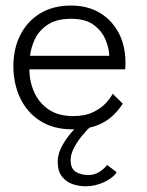

<svg xmlns="http://www.w3.org/2000/svg" viewBox="-20 -442 517 674"><path d="M83 -198.5Q83.5 -155.5 100.2 -118Q117 -80.5 151 -57.5Q185 -34.5 236.5 -34.5Q278.5 -34.5 306.8 -48.2Q335 -62 351.8 -80.2Q368.5 -98.5 375.5 -113L411 -78Q392.5 -49.5 368.2 -29.2Q344 -9 311.2 1.5Q278.5 12 233.5 12Q168 12 121.8 -17.2Q75.5 -46.5 51.2 -97Q27 -147.5 27 -210.5Q27 -270.5 51 -318.5Q75 -366.5 120.2 -394.5Q165.5 -422.5 229.5 -422.5Q287.5 -422.5 330.2 -397Q373 -371.5 396.8 -326.2Q420.5 -281 420.5 -221Q420.5 -216.5 420.2 -209.5Q420 -202.5 419.5 -198.5ZM363.5 -246Q363 -273 350.2 -303.2Q337.5 -333.5 308.8 -354.8Q280 -376 230 -376Q178 -376 147.2 -355.2Q116.5 -334.5 102.5 -304.5Q88.5 -274.5 85.5 -246ZM280 212Q259 212 236.2 204.8Q213.5 197.5 198 178.5Q182.5 159.5 182.5 125Q182.5 99.5 197 72Q211.5 44.5 232.8 20.5Q254 -3.5 273.5 -20L300 0Q285 14 268.2 34.2Q251.5 54.5 239.8 77Q228 99.5 228 120Q228 150.5 246.5 161.5Q265 172.5 290 172.5Q312 172.5 329.5 161Q347 149.5 356 137L389.5 162.5Q378 181.5 346.5 196.8Q315 212 280 212Z"/></svg>

Font: League Spartan Thin Light
Style: Regular
Weight: 300
Version: Version 2.002